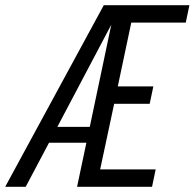

<svg xmlns="http://www.w3.org/2000/svg" viewBox="-50 -720 750 740"><path d="M-30 0 350 -700H680L666 -633H456L404 -387H541L527 -320H390L336 -67H550L536 0H247L283 -170H139L49 0ZM171 -231H296L379 -625Z"/></svg>

Font: Red Hat Mono
Style: Italic
Weight: 300
Italic angle: -12°
Monospace: yes
Designer: Pentagram, MCKL
Foundry: Pentagram, MCKL
Version: Version 1.023